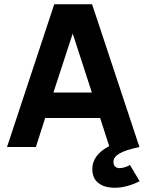

<svg xmlns="http://www.w3.org/2000/svg" viewBox="-20 -696 693 909"><path d="M641.1 162.1Q578.6 192.9 523.9 192.9Q473.1 192.9 445.1 169.9Q417 147 417 105Q417 37.1 497.1 -3.9L454.1 -137.2H193.8L149.9 0H13.2L236.8 -675.8H416L640.1 0Q573.2 14.2 545.2 31Q517.1 47.9 517.1 69.8Q517.1 85.9 525.6 93Q534.2 100.1 545.9 100.1Q554.2 100.1 568.6 96.4Q583 92.8 595.2 85ZM232.9 -257.8H415L324.2 -537.1Z"/></svg>

Font: Clear Sans
Style: Bold
Weight: 700
Foundry: Intel Corporation
Version: Version 1.00